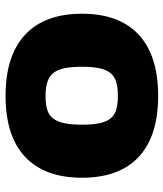

<svg xmlns="http://www.w3.org/2000/svg" viewBox="32 -622 601 706"><g transform="rotate(90 333.0 -269.5)"><path d="M333 11Q185 11 108 -61Q31 -133 31 -270Q31 -407 108 -478.5Q185 -550 333 -550Q481 -550 557.5 -478.5Q634 -407 634 -270Q634 -133 557.5 -61Q481 11 333 11ZM333 -136Q363 -136 383.5 -142Q404 -148 416 -163.5Q428 -179 433.5 -205Q439 -231 439 -270Q439 -309 433.5 -334.5Q428 -360 416 -375Q404 -390 383.5 -396Q363 -402 333 -402Q303 -402 282.5 -396Q262 -390 249.5 -375Q237 -360 231.5 -334.5Q226 -309 226 -270Q226 -231 231.5 -205Q237 -179 249.5 -164Q262 -149 282.5 -142.5Q303 -136 333 -136Z"/></g></svg>

Font: Encode Sans Normal
Style: ExtraBold
Weight: 800
Designer: Pablo Impallari, Andres Torresi
Foundry: Pablo Impallari, Andres Torresi
Version: Version 1.000; ttfautohint (v1.00) -l 8 -r 50 -G 200 -x 14 -